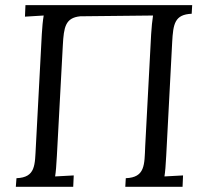

<svg xmlns="http://www.w3.org/2000/svg" viewBox="-20 -720 793 740"><path d="M643.6 -557.1C647.5 -628.4 653.3 -664.1 718.8 -667L720.7 -700.2H78.1L76.2 -655.8L148.4 -660.2C145 -640.1 142.6 -615.2 141.1 -587.9L118.2 -155.8C114.3 -85 118.2 -36.1 43.5 -33.2L41 0H262.2L264.2 -43.9L192.4 -40C195.3 -57.1 197.3 -83 199.2 -119.1L222.2 -546.4C226.1 -614.7 231.4 -651.4 289.1 -657.2L569.8 -660.2C566.9 -640.1 564 -615.2 562.5 -587.9L539.6 -155.8C536.6 -85 539.6 -36.1 464.8 -33.2L462.9 0H683.6L685.5 -43.9L613.8 -40C616.7 -57.1 618.7 -83 620.6 -119.1Z"/></svg>

Font: Lora Italic
Style: Regular
Weight: 400
Italic angle: -3°
Designer: Olga Karpushina, Alexei Vanyashin
Foundry: Cyreal
Version: Version 1.011;PS 001.011;hotconv 1.0.70;makeotf.lib2.5.58329